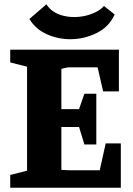

<svg xmlns="http://www.w3.org/2000/svg" viewBox="-20 -881 624 901"><path d="M28 0V-60L107 -80V-568L28 -588V-648H538V-452H464L438 -565H299L268 -558V-369H351L376 -441H432V-203H376L351 -285H268V-84Q282 -83 292 -82.5Q302 -82 316 -82H448L476 -208H547V0ZM310 -697Q252 -697 199.5 -720.5Q147 -744 118 -792L198 -861Q210 -841 230 -827.5Q250 -814 275.5 -807.5Q301 -801 328 -801Q355 -801 381 -807Q407 -813 430 -824.5Q453 -836 468 -853L518 -813Q492 -755 433.5 -726Q375 -697 310 -697Z"/></svg>

Font: Faustina Light ExtraBold
Style: Regular
Weight: 800
Version: Version 1.200